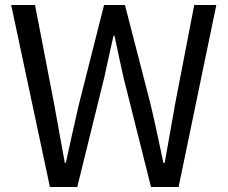

<svg xmlns="http://www.w3.org/2000/svg" viewBox="-20 -753 918 773"><path d="M25 -733H121L198 -334Q209 -274 219.5 -215.5Q230 -157 241 -97H245Q258 -157 271 -215.5Q284 -274 298 -334L399 -733H483L586 -334Q600 -275 612.5 -216Q625 -157 638 -97H643Q664 -217 685 -334L762 -733H851L699 0H588L477 -442Q467 -486 458.5 -526.5Q450 -567 441 -609H437Q428 -567 418.5 -526.5Q409 -486 400 -442L291 0H181Z"/></svg>

Font: SpoqaHanSans-Regular
Style: Regular
Weight: 400
Designer: [Spoqa Han Sans] Dong-huui Kim \uAE40 \uB3D9 \uD718  Younghwa Kang \uAC15 \uC601 \uD654  [Noto Sans] Ryoko NISHIZUKA \u8
Foundry: Spoqa (http://www.spoqa-han-sans.com)
Version: Version 2.000